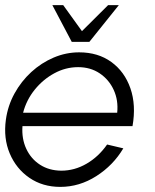

<svg xmlns="http://www.w3.org/2000/svg" viewBox="-28 -719 608 752"><path d="M208 13Q139 13 87.2 -22.5Q35.5 -58 10.2 -117.8Q-15 -177.5 -5 -250Q2.5 -305 28.8 -352.8Q55 -400.5 94.5 -436.8Q134 -473 182.2 -493.5Q230.5 -514 282 -514Q356 -514 408 -476.2Q460 -438.5 482.8 -373Q505.5 -307.5 491 -225H60Q56.5 -175.5 75 -136Q93.5 -96.5 128.8 -73.8Q164 -51 212 -50.5Q264 -50.5 311 -77.8Q358 -105 391.5 -153L455 -138Q415.5 -71.5 349.2 -29.2Q283 13 208 13ZM62.5 -277.5H431Q436 -326 417.5 -366.5Q399 -407 362.8 -431.5Q326.5 -456 278 -456Q229 -456 184.8 -432Q140.5 -408 108 -367.8Q75.5 -327.5 62.5 -277.5ZM253 -555 177 -699H219.5L293 -597L395.5 -699H437.5L322 -555Z"/></svg>

Font: Urbanist Light
Style: Italic
Weight: 300
Italic angle: -8°
Designer: Corey Hu
Foundry: Corey Hu
Version: Version 1.330; ttfautohint (v1.8.4.7-5d5b)